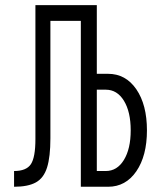

<svg xmlns="http://www.w3.org/2000/svg" viewBox="-20 -713 626 733"><path d="M33.7 0V-60.1Q80.6 -60.1 97.9 -86.2Q115.2 -112.3 115.2 -181.6V-693.4H349.6V-431.2H392.6Q460 -431.2 500.5 -372.1Q541 -313 541 -215.3Q541 -118.2 500.5 -59.1Q460 0 392.6 0H288.6V-633.3H172.4V-185.1Q172.4 -114.3 159.7 -73.7Q147 -33.2 116.9 -16.6Q86.9 0 33.7 0ZM349.6 -60.1H383.8Q427.2 -60.1 453.1 -102.5Q479 -145 479 -215.3Q479 -286.1 453.1 -328.4Q427.2 -370.6 383.8 -370.6H349.6Z"/></svg>

Font: CaskaydiaMono NF Light
Style: Regular
Weight: 300
Designer: Aaron Bell
Foundry: Saja Typeworks
Version: Version 2111.001; ttfautohint (v1.8.4);Nerd Fonts 3.1.1